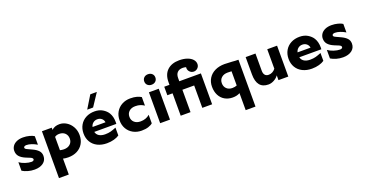

<svg xmlns="http://www.w3.org/2000/svg" viewBox="-41 -1635 5246 2757"><g transform="rotate(-20 2582.0 -256.0)"><path d="M190 -337Q190 -326 198.5 -318.5Q207 -311 227 -302L296 -270Q350 -245 380 -213Q410 -181 410 -133Q410 -66 359 -28Q308 10 226 10Q172 10 123.5 -4Q75 -18 40 -40V-170Q75 -144 127 -127Q179 -110 221 -110Q239 -110 249.5 -117.5Q260 -125 260 -136Q260 -145 251.5 -154Q243 -163 226 -170L160 -197Q102 -221 71 -255.5Q40 -290 40 -342Q40 -380 61 -412Q82 -444 123.5 -463Q165 -482 222 -482Q273 -482 320 -469.5Q367 -457 390 -440V-310Q350 -334 308.5 -348Q267 -362 232 -362Q213 -362 201.5 -355Q190 -348 190 -337Z M660 1V244H510V-472H660V-438Q704 -482 780 -482Q835 -482 885.5 -451Q936 -420 968 -363.5Q1000 -307 1000 -236Q1000 -163 967.5 -107Q935 -51 876 -20.5Q817 10 740 10Q696 10 660 1ZM720 -120Q779 -120 814.5 -152Q850 -184 850 -236Q850 -288 817 -320Q784 -352 730 -352Q687 -352 660 -331V-128Q690 -120 720 -120Z M1315 -482Q1386 -482 1437.5 -451Q1489 -420 1516 -376Q1551 -318 1551 -236Q1551 -215 1550 -206H1213Q1223 -164 1258.5 -142Q1294 -120 1350 -120Q1399 -120 1435.5 -130Q1472 -140 1520 -160V-40Q1489 -18 1439.5 -4Q1390 10 1330 10Q1250 10 1188.5 -20.5Q1127 -51 1093.5 -107Q1060 -163 1060 -236Q1060 -309 1092.5 -365Q1125 -421 1183 -451.5Q1241 -482 1315 -482ZM1412 -281Q1407 -317 1380.5 -339.5Q1354 -362 1315 -362Q1277 -362 1249.5 -339.5Q1222 -317 1214 -281ZM1344 -733H1444L1317 -541H1227Z M1861 10Q1790 10 1733 -21Q1676 -52 1643.5 -107.5Q1611 -163 1611 -236Q1611 -309 1643.5 -364.5Q1676 -420 1733 -451Q1790 -482 1861 -482Q1921 -482 1962 -470Q2003 -458 2026 -442V-312Q1998 -331 1966.5 -341.5Q1935 -352 1891 -352Q1832 -352 1796.5 -320Q1761 -288 1761 -236Q1761 -184 1796.5 -152Q1832 -120 1891 -120Q1976 -120 2031 -170V-40Q2009 -19 1965.5 -4.5Q1922 10 1861 10Z M2220 -721Q2182 -721 2158.5 -698.5Q2135 -676 2135 -641Q2135 -605 2159 -583Q2183 -561 2220 -561Q2258 -561 2281.5 -583.5Q2305 -606 2305 -641Q2305 -677 2281 -699Q2257 -721 2220 -721ZM2295 0H2145V-472H2295Z M2709 -756Q2777 -756 2829.5 -737.5Q2882 -719 2910.5 -687Q2939 -655 2939 -616Q2939 -581 2914 -556Q2889 -531 2854 -531Q2819 -531 2794 -556Q2769 -581 2769 -616Q2769 -624 2770 -629Q2744 -636 2719 -636Q2666 -636 2637.5 -606.5Q2609 -577 2609 -522V-472H2939V0H2789V-342H2609V0H2459V-342H2379V-472H2459V-512Q2459 -630 2526 -693Q2593 -756 2709 -756Z M3023 -236Q3023 -309 3058 -365Q3093 -421 3156.5 -451.5Q3220 -482 3303 -482Q3337 -482 3417 -477Q3465 -472 3513 -472V244H3363V-16Q3319 10 3253 10Q3185 10 3132.5 -20.5Q3080 -51 3051.5 -107Q3023 -163 3023 -236ZM3293 -120Q3333 -120 3363 -133V-350Q3325 -352 3303 -352Q3244 -352 3208.5 -320Q3173 -288 3173 -236Q3173 -184 3206 -152Q3239 -120 3293 -120Z M3623 -208V-472H3773V-208Q3773 -167 3792 -143.5Q3811 -120 3849 -120Q3879 -120 3906.5 -134.5Q3934 -149 3953 -175V-472H4103V0H3953V-73Q3927 -36 3884 -13Q3841 10 3799 10Q3623 10 3623 -208Z M4448 -482Q4519 -482 4570.5 -451Q4622 -420 4649 -376Q4684 -318 4684 -236Q4684 -215 4683 -206H4346Q4356 -164 4391.5 -142Q4427 -120 4483 -120Q4532 -120 4568.5 -130Q4605 -140 4653 -160V-40Q4622 -18 4572.5 -4Q4523 10 4463 10Q4383 10 4321.5 -20.5Q4260 -51 4226.5 -107Q4193 -163 4193 -236Q4193 -309 4225.5 -365Q4258 -421 4316 -451.5Q4374 -482 4448 -482ZM4545 -281Q4540 -317 4513.5 -339.5Q4487 -362 4448 -362Q4410 -362 4382.5 -339.5Q4355 -317 4347 -281Z M4904 -337Q4904 -326 4912.5 -318.5Q4921 -311 4941 -302L5010 -270Q5064 -245 5094 -213Q5124 -181 5124 -133Q5124 -66 5073 -28Q5022 10 4940 10Q4886 10 4837.5 -4Q4789 -18 4754 -40V-170Q4789 -144 4841 -127Q4893 -110 4935 -110Q4953 -110 4963.5 -117.5Q4974 -125 4974 -136Q4974 -145 4965.5 -154Q4957 -163 4940 -170L4874 -197Q4816 -221 4785 -255.5Q4754 -290 4754 -342Q4754 -380 4775 -412Q4796 -444 4837.5 -463Q4879 -482 4936 -482Q4987 -482 5034 -469.5Q5081 -457 5104 -440V-310Q5064 -334 5022.5 -348Q4981 -362 4946 -362Q4927 -362 4915.5 -355Q4904 -348 4904 -337Z"/></g></svg>

Font: Madhuban Bold
Style: Regular
Weight: 700
Designer: jaikishan Patel
Foundry: MagicType
Version: Version 1.000